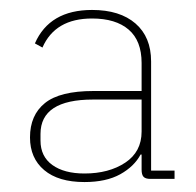

<svg xmlns="http://www.w3.org/2000/svg" viewBox="-20 -724 393 384"><path d="M148.9 -359.9Q96.7 -359.9 68.4 -383.8Q40 -407.7 40 -449.2Q40 -493.7 69.8 -517.8Q99.6 -542 167 -542H263.2V-598.1Q263.2 -642.6 237.3 -664.8Q211.4 -687 164.1 -687Q90.3 -687 64.9 -628.9L49.8 -637.2Q79.1 -704.1 164.1 -704.1Q219.7 -704.1 251 -677Q282.2 -649.9 282.2 -601.1V-382.8H329.1V-366.2H280.8Q271 -366.2 267.1 -370.4Q263.2 -374.5 263.2 -384.8V-415H261.2Q248.5 -391.1 220.5 -375.5Q192.4 -359.9 148.9 -359.9ZM148.9 -377Q197.8 -377 230.5 -398.7Q263.2 -420.4 263.2 -460.9V-524.9H166Q61 -524.9 61 -456.1V-442.9Q61 -411.1 84.7 -394Q108.4 -377 148.9 -377Z"/></svg>

Font: Anuphan Thin
Style: Regular
Weight: 250
Designer: Mike Abbink, Paul van der Laan, Pieter van Rosmalen, Mint Tantisuwanna
Foundry: Bold Monday; Cadson Demak
Version: Version 3.002;hotconv 1.0.109;makeotfexe 2.5.65596